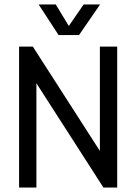

<svg xmlns="http://www.w3.org/2000/svg" viewBox="-20 -845 614 865"><path d="M244 -687 154 -825H231L290 -728L357 -825H431L336 -687ZM446 0 144 -470V0H66V-635H128L430 -165V-635H508V0Z"/></svg>

Font: Gemunu Libre Medium
Style: Regular
Weight: 500
Designer: Puspanada Ekanayake, Sola Matas, Pathum Egodawatta, Kosala Senevirathne
Foundry: mooniak
Version: Version 1.100